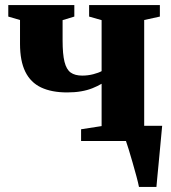

<svg xmlns="http://www.w3.org/2000/svg" viewBox="-20 -553 670 753"><path d="M525 180Q522 164 515 138.2Q508 112.5 500 84.5Q492 56.5 484.8 33.2Q477.5 10 473.5 -1.5L446.5 -59.5H616Q614.5 -44 612.2 -19.2Q610 5.5 607.2 34.5Q604.5 63.5 601.8 91.8Q599 120 596.8 143.5Q594.5 167 593.5 180ZM298 0V-46L378.5 -58.5V-224.5Q362.5 -215 342.5 -207Q322.5 -199 298 -194.8Q273.5 -190.5 243.5 -190.5Q182.5 -190.5 141.2 -210Q100 -229.5 79.2 -271.8Q58.5 -314 58.5 -381V-474.5L12.5 -488V-533H271.5V-488L225.5 -474V-395Q225.5 -340.5 233 -310.5Q240.5 -280.5 257.2 -268.5Q274 -256.5 302.5 -256.5Q325 -256.5 346 -262Q367 -267.5 378.5 -274V-474L329.5 -488V-533H607V-488L545.5 -474.5V-58.5L607.5 -46V0Z"/></svg>

Font: Merriweather 72pt Black
Style: Regular
Weight: 900
Version: Version 2.100